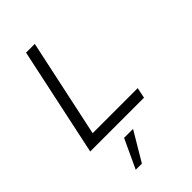

<svg xmlns="http://www.w3.org/2000/svg" viewBox="-286 -796 1166 1166"><g transform="rotate(-45 297.5 -213.0)"><path d="M34 0 183 -700H258L123 -68H510L496 0ZM151 274 238 87H315L204 274Z"/></g></svg>

Font: Red Hat Text VF
Style: Italic
Weight: 300
Italic angle: -12°
Designer: Pentagram, MCKL
Foundry: Pentagram, MCKL
Version: Version 1.023